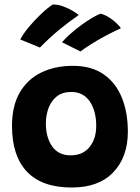

<svg xmlns="http://www.w3.org/2000/svg" viewBox="-20 -825 626 856"><path d="M300 11Q167.5 11 100.5 -59.2Q33.5 -129.5 33.5 -263.5Q33.5 -352.5 67.8 -412Q102 -471.5 163.5 -501.5Q225 -531.5 305.5 -531.5Q387 -531.5 441.5 -494Q496 -456.5 523 -390.2Q550 -324 550 -238Q550 -124.5 485 -56.8Q420 11 300 11ZM294.5 -132.5Q349.5 -132.5 379.2 -169.5Q409 -206.5 409 -263.5Q409 -330.5 380.2 -372.8Q351.5 -415 297.5 -415Q258 -415 233 -395Q208 -375 196.2 -342.8Q184.5 -310.5 184.5 -274Q184.5 -212.5 212.5 -172.5Q240.5 -132.5 294.5 -132.5ZM215.5 -805Q239 -805 262.5 -796.2Q286 -787.5 304.2 -776.5Q322.5 -765.5 331 -758Q284.5 -726 242.2 -691Q200 -656 158 -613L70.5 -649Q82 -672.5 107.8 -703.5Q133.5 -734.5 163 -762.5Q192.5 -790.5 215.5 -805ZM429.5 -764Q450 -758 468.8 -745.8Q487.5 -733.5 501 -720.2Q514.5 -707 519 -699Q485 -684 448.5 -664.2Q412 -644.5 382.2 -625.5Q352.5 -606.5 339 -595.5L256.5 -636.5Q270 -653 292.8 -673.2Q315.5 -693.5 341.5 -712.5Q367.5 -731.5 391 -745.5Q414.5 -759.5 429.5 -764Z"/></svg>

Font: Grandstander
Style: Bold
Weight: 700
Designer: Tyler Finck
Foundry: Etcetera Type Co
Version: Version 1.200; ttfautohint (v1.8.3)